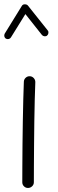

<svg xmlns="http://www.w3.org/2000/svg" viewBox="-20 -862 272 908"><path d="M121.1 -501.5Q132.3 -501 139.9 -492.4Q147.5 -483.9 147 -472.7Q145.5 -438.5 144.3 -390.1Q143.1 -341.8 142.3 -286.9Q141.6 -231.9 141.1 -177.7Q140.6 -123.5 140.4 -77.1Q140.1 -30.8 140.1 0Q140.1 11.2 131.8 19Q123.5 26.9 112.3 26.9Q101.1 26.9 93.3 19Q85.4 11.2 85.4 0Q85.4 -30.8 85.7 -77.4Q85.9 -124 86.4 -178.2Q86.9 -232.4 87.9 -287.6Q88.9 -342.8 90.1 -391.8Q91.3 -440.9 92.8 -475.6Q93.3 -486.8 101.6 -494.4Q109.9 -502 121.1 -501.5ZM7.8 -679.2Q2 -683.1 0.5 -689.9Q-1 -696.8 2.4 -703.1L83.5 -834.5Q87.9 -841.8 97.7 -841.6Q107.4 -841.3 111.8 -835.9L205.6 -718.3Q210 -713.4 209 -705.8Q208 -698.2 202.6 -693.8Q197.8 -689.5 190.2 -690.4Q182.6 -691.4 178.2 -696.8L100.1 -795.4L31.7 -685.1Q28.3 -679.2 21.2 -677.5Q14.2 -675.8 7.8 -679.2Z"/></svg>

Font: Mikhak-DS2-FD Light
Style: Regular
Weight: 300
Designer: Amin Abedi
Version: Version 3.2